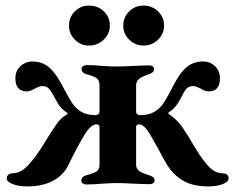

<svg xmlns="http://www.w3.org/2000/svg" viewBox="-20 -657 843 687"><path d="M4 0ZM4 -18Q4 -27 10 -32Q16 -37 26 -37Q53 -37 80 -65Q107 -93 138 -144Q164 -187 181 -211Q198 -235 214 -244Q220 -248 221.5 -250Q223 -252 218 -255Q200 -267 191 -281Q182 -295 168 -321Q159 -337 151.5 -343Q144 -349 131 -349Q123 -349 115.5 -345Q108 -341 105 -340Q87 -330 76 -330Q35 -330 35 -377Q35 -403 53 -420Q71 -437 96 -437Q129 -437 152.5 -418.5Q176 -400 199 -358Q224 -310 237 -290Q250 -270 270 -257.5Q290 -245 322 -245Q328 -245 332 -248.5Q336 -252 336 -258V-352Q336 -369 326 -377Q316 -385 290 -391Q272 -396 272 -411Q272 -417 277.5 -420.5Q283 -424 289 -424Q320 -424 348 -421Q382 -419 400 -419Q417 -419 455 -421Q495 -423 515 -423Q522 -423 526.5 -419.5Q531 -416 531 -410Q531 -402 526.5 -398.5Q522 -395 512 -391Q487 -383 477 -374Q467 -365 467 -351V-258Q467 -252 471 -248.5Q475 -245 481 -245Q513 -245 533.5 -257.5Q554 -270 567.5 -291.5Q581 -313 604 -358Q627 -401 650.5 -419Q674 -437 707 -437Q732 -437 749.5 -420Q767 -403 767 -377Q767 -330 727 -330Q717 -330 708.5 -334.5Q700 -339 698 -340Q695 -341 687 -345Q679 -349 672 -349Q659 -349 651 -343Q643 -337 635 -321Q633 -318 625.5 -303Q618 -288 608 -276Q598 -264 585 -256Q582 -253 582 -252Q582 -251 585 -248.5Q588 -246 590 -245Q615 -227 634 -199.5Q653 -172 682 -122Q708 -80 729.5 -58.5Q751 -37 776 -37Q798 -37 798 -18Q798 -7 777.5 1.5Q757 10 725 10Q672 10 637 -9.5Q602 -29 578 -67Q567 -85 547 -123Q521 -171 506.5 -191.5Q492 -212 477 -212Q473 -212 470 -209.5Q467 -207 467 -203V-68Q467 -54 477 -46Q487 -38 514 -30Q524 -26 528.5 -22.5Q533 -19 533 -11Q533 -5 528 -1.5Q523 2 516 2Q496 2 456 0Q416 -2 400 -2Q383 -2 347 0Q319 3 288 3Q282 3 276.5 -0.5Q271 -4 271 -10Q271 -25 289 -30Q316 -37 326 -44Q336 -51 336 -67V-203Q336 -207 333 -209.5Q330 -212 325 -212Q306 -212 283.5 -176.5Q261 -141 225 -67Q207 -30 169.5 -10Q132 10 78 10Q46 10 25 1.5Q4 -7 4 -18ZM227 -565Q227 -596 248 -616.5Q269 -637 298 -637Q330 -637 351.5 -616.5Q373 -596 373 -565Q373 -536 351 -515Q329 -494 298 -494Q269 -494 248 -515Q227 -536 227 -565ZM421 -565Q421 -595 442 -616Q463 -637 493 -637Q524 -637 545.5 -616.5Q567 -596 567 -565Q567 -536 545.5 -515Q524 -494 493 -494Q464 -494 442.5 -515Q421 -536 421 -565Z"/></svg>

Font: EB Garamond
Style: Bold
Weight: 700
Designer: Georg Duffner and Octavio Pardo
Foundry: Georg Duffner
Version: Version 1.000; ttfautohint (v1.6)